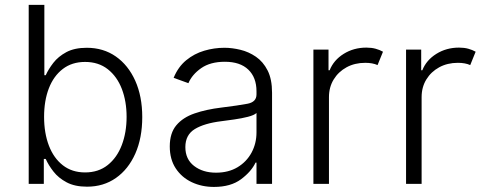

<svg xmlns="http://www.w3.org/2000/svg" viewBox="-20 -747 1963 780"><path d="M96.6 0V-727.3H160.2V-441.4H165.8Q176.8 -465.9 196.7 -491.7Q216.6 -517.4 249.6 -535.2Q282.7 -552.9 332.4 -552.9Q399.9 -552.9 450.5 -517.6Q501.1 -482.2 529.5 -418.9Q557.9 -355.5 557.9 -271.3Q557.9 -186.8 529.7 -123Q501.4 -59.3 451 -24Q400.6 11.4 333.5 11.4Q283.7 11.4 250.5 -6.4Q217.3 -24.1 197.1 -50.2Q176.8 -76.3 165.8 -101.2H158V0ZM159.1 -272.4Q159.1 -206.7 178.6 -155.5Q198.2 -104.4 235.4 -75.5Q272.7 -46.5 325.6 -46.5Q380 -46.5 417.6 -76.5Q455.3 -106.5 474.8 -157.7Q494.3 -208.8 494.3 -272.4Q494.3 -335.2 475 -385.7Q455.6 -436.1 418 -465.7Q380.3 -495.4 325.6 -495.4Q272.4 -495.4 235.1 -466.8Q197.8 -438.2 178.4 -388Q159.1 -337.7 159.1 -272.4Z M849.1 12.4Q799.7 12.4 758.9 -6.9Q718 -26.3 693.9 -63Q669.7 -99.8 669.7 -152.3Q669.7 -206.3 696.4 -238.1Q723 -269.9 770.4 -286.2Q817.8 -302.6 879.3 -310Q948.2 -318.5 985.1 -325.5Q1022 -332.4 1022 -363.3V-376.1Q1022 -432.2 988.8 -464.1Q955.6 -496.1 893.5 -496.1Q834.5 -496.1 797.4 -470.2Q760.3 -444.2 745.4 -409.1L685.4 -430.8Q703.8 -475.5 736.5 -502.3Q769.2 -529.1 809.7 -541Q850.1 -552.9 891.7 -552.9Q922.9 -552.9 956.7 -544.7Q990.4 -536.6 1019.7 -516.5Q1049 -496.4 1067.1 -460.9Q1085.2 -425.4 1085.2 -370.4V0H1022V-86.3H1018.1Q1001.1 -50.1 959.2 -18.8Q917.3 12.4 849.1 12.4ZM857.6 -45.5Q908 -45.5 945 -67.6Q981.9 -89.8 1002 -127.1Q1022 -164.4 1022 -209.2V-288Q1012.8 -279.1 987.2 -272.5Q961.6 -266 931.6 -261.7Q901.6 -257.5 879.3 -254.6Q810 -246.1 771.5 -222.7Q733 -199.2 733 -149.5Q733 -100.1 768.5 -72.8Q804 -45.5 857.6 -45.5Z M1253.2 0V-545.5H1314.6V-461.6H1319.2Q1335.6 -502.8 1376.2 -528.2Q1416.9 -553.6 1468.4 -553.6Q1489.3 -553.6 1506 -549Q1522.7 -544.4 1535.9 -536.9L1513.8 -482.6Q1493.6 -491.8 1463.8 -491.8Q1421.2 -491.8 1388 -473.7Q1354.8 -455.6 1335.6 -424.2Q1316.4 -392.8 1316.4 -352.3V0Z M1629.6 0V-545.5H1691.1V-461.6H1695.7Q1712 -502.8 1752.7 -528.2Q1793.3 -553.6 1844.8 -553.6Q1865.8 -553.6 1882.5 -549Q1899.1 -544.4 1912.3 -536.9L1890.3 -482.6Q1870 -491.8 1840.2 -491.8Q1797.6 -491.8 1764.4 -473.7Q1731.2 -455.6 1712 -424.2Q1692.8 -392.8 1692.8 -352.3V0Z"/></svg>

Font: Inter UI Light
Style: Regular
Weight: 300
Designer: Rasmus Andersson
Foundry: rsms
Version: 3.2;8d6f07862